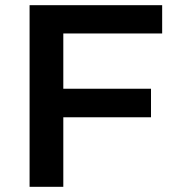

<svg xmlns="http://www.w3.org/2000/svg" viewBox="-20 -720 677 740"><path d="M224 -591V-378H562V-268H224V0H94V-700H605V-591Z"/></svg>

Font: APTA Sans SemiBold
Style: Bold
Weight: 600
Version: Version 7.200